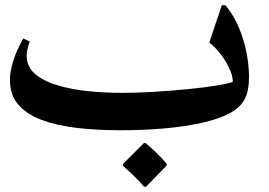

<svg xmlns="http://www.w3.org/2000/svg" viewBox="-20 -478 1029 734"><path d="M932 -184Q932 -131 915.5 -99Q899 -67 858 -45Q817 -23 752 -8.5Q687 6 607 13Q527 20 441 20Q351 20 274 11Q197 2 139.5 -19.5Q82 -41 50 -78Q18 -115 18 -172Q18 -205 30.5 -245Q43 -285 69 -331L94 -319Q82 -289 82 -265Q82 -223 114 -195.5Q146 -168 199.5 -152Q253 -136 317.5 -129.5Q382 -123 448 -123Q505 -123 570.5 -127Q636 -131 697 -137Q758 -143 804.5 -150.5Q851 -158 870 -165Q870 -188 857 -216Q844 -244 823.5 -271Q803 -298 780 -315L828 -458H842Q874 -419 894 -370.5Q914 -322 923 -273.5Q932 -225 932 -184ZM531 236Q512 214 492 194.5Q472 175 450 156V149L530 69H537Q558 87 578 106Q598 125 617 148V155L538 236Z"/></svg>

Font: Bona Nova SC
Style: Bold
Weight: 700
Designer: Mateusz Machalski
Foundry: Capitalics
Version: Version 4.001; ttfautohint (v1.8.4.7-5d5b)